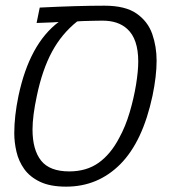

<svg xmlns="http://www.w3.org/2000/svg" viewBox="-20 -660 613 689"><path d="M217.3 9.8Q160.2 9.8 123.8 -7.6Q87.4 -24.9 67.1 -53.2Q46.9 -81.5 39.1 -115.5Q31.2 -149.4 31.2 -182.1Q31.2 -243.2 46.4 -316.4Q85.9 -502.4 190.4 -581.1Q188.5 -580.6 170.7 -579.8Q152.8 -579.1 134.3 -578.4Q115.7 -577.6 111.3 -577.6L122.6 -632.8Q189.9 -636.2 248 -637.9Q306.2 -639.6 355 -639.6Q429.7 -639.6 470.2 -611.3Q510.7 -583 526.4 -537.8Q542 -492.7 542 -442.4Q542 -387.2 527.3 -316.4Q492.2 -151.9 411.9 -71Q331.5 9.8 217.3 9.8ZM228.5 -44.9Q290.5 -44.9 334 -75.9Q377.4 -106.9 407.7 -165Q430.2 -205.6 445.3 -256.8Q460.4 -308.1 468.3 -356.7Q476.1 -405.3 476.1 -439Q476.1 -520.5 436.5 -556.2Q404.3 -585.9 347.7 -585.9Q334 -585.9 315.4 -585.4Q296.9 -585 280.3 -584.5Q263.7 -584 256.8 -583Q201.2 -538.6 166.5 -474.1Q131.8 -409.7 112.3 -316.4Q96.7 -243.7 96.7 -195.3Q96.7 -122.6 127.4 -83.7Q158.2 -44.9 228.5 -44.9Z"/></svg>

Font: Open Sans Light
Style: Italic
Weight: 300
Italic angle: -12°
Designer: Monotype Design Team
Foundry: Monotype Imaging Inc.
Version: Version 3.003; ttfautohint (v1.8.4)